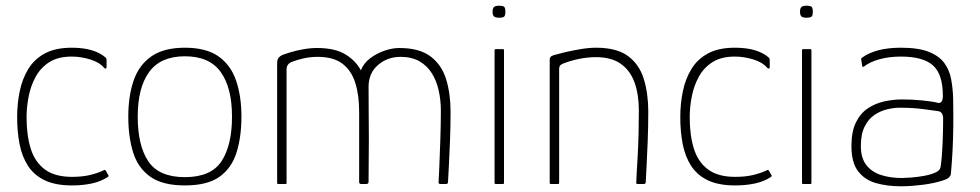

<svg xmlns="http://www.w3.org/2000/svg" viewBox="-20 -644 3429 672"><path d="M232 5Q174 5 136.5 -13Q99 -31 78 -63.5Q57 -96 48.5 -139.5Q40 -183 40 -234Q40 -281 49 -324.5Q58 -368 79 -402.5Q100 -437 137 -457Q174 -477 231 -477Q271 -477 300 -468.5Q329 -460 348 -444Q352 -440 352.5 -438.5Q353 -437 353 -432V-409Q353 -404 350 -404Q347 -404 344 -407Q328 -426 295.5 -436Q263 -446 231 -446Q184 -446 153.5 -427Q123 -408 105.5 -376.5Q88 -345 80.5 -307.5Q73 -270 73 -233Q73 -171 87.5 -124Q102 -77 137 -51Q172 -25 232 -25Q268 -25 295 -31.5Q322 -38 343 -48Q347 -51 350 -47L359 -31Q361 -28 359.5 -26.5Q358 -25 356 -24Q334 -9 302 -2Q270 5 232 5Z M627 5Q549 5 506 -25.5Q463 -56 446 -110.5Q429 -165 429 -236Q429 -307 447.5 -361.5Q466 -416 509.5 -446.5Q553 -477 627 -477Q702 -477 745 -446.5Q788 -416 806.5 -361.5Q825 -307 825 -236Q825 -165 808 -110.5Q791 -56 748.5 -25.5Q706 5 627 5ZM627 -24Q719 -24 755.5 -80Q792 -136 792 -236Q792 -337 752.5 -392Q713 -447 627 -447Q542 -447 502 -392Q462 -337 462 -236Q462 -135 499 -79.5Q536 -24 627 -24Z M954 0Q950 0 950 -4V-421Q950 -435 954.5 -441Q959 -447 967 -451Q977 -455 996.5 -461Q1016 -467 1041 -471.5Q1066 -476 1090 -476Q1151 -476 1187.5 -454.5Q1224 -433 1243 -398Q1253 -423 1275.5 -440Q1298 -457 1325.5 -466.5Q1353 -476 1377 -476Q1448 -476 1487 -446.5Q1526 -417 1541.5 -366.5Q1557 -316 1557 -253Q1557 -202 1555 -151.5Q1553 -101 1551 -62.5Q1549 -24 1548 -7Q1548 -3 1546 -1.5Q1544 0 1541 0H1522Q1518 0 1516.5 -1.5Q1515 -3 1515 -6Q1516 -17 1517.5 -57Q1519 -97 1521 -151Q1523 -205 1523 -257Q1523 -293 1515.5 -327Q1508 -361 1491.5 -387.5Q1475 -414 1448 -429.5Q1421 -445 1382 -445Q1336 -445 1303 -416.5Q1270 -388 1270 -340Q1270 -281 1270.5 -237Q1271 -193 1271 -157Q1271 -121 1270.5 -85.5Q1270 -50 1270 -8Q1270 0 1262 0H1244Q1237 0 1237 -7V-253Q1237 -311 1223.5 -354Q1210 -397 1178.5 -421Q1147 -445 1092 -445Q1067 -445 1044 -440Q1021 -435 1003 -428Q983 -421 983 -401V-4Q983 0 979 0Z M1749 -603Q1749 -592 1745.5 -587Q1742 -582 1727 -582Q1713 -582 1708.5 -587Q1704 -592 1704 -603Q1704 -614 1708.5 -619Q1713 -624 1727 -624Q1742 -624 1745.5 -619Q1749 -614 1749 -603ZM1744 -4Q1744 0 1741 0H1715Q1711 0 1711 -4V-468Q1711 -472 1715 -472H1741Q1744 -472 1744 -468Z M1908 0Q1904 0 1904 -4Q1904 -112 1904 -220Q1904 -328 1904 -436Q1904 -440 1906.5 -444Q1909 -448 1918 -451Q1932 -455 1957 -461Q1982 -467 2011.5 -472Q2041 -477 2066 -477Q2139 -477 2178.5 -447.5Q2218 -418 2233.5 -367Q2249 -316 2249 -253Q2249 -202 2247 -151.5Q2245 -101 2243 -62Q2241 -23 2240 -5Q2239 -2 2237.5 -1Q2236 0 2231 0H2213Q2209 0 2207.5 -1.5Q2206 -3 2207 -7Q2207 -15 2208.5 -40Q2210 -65 2212 -100.5Q2214 -136 2215 -177Q2216 -218 2216 -257Q2216 -313 2201 -355Q2186 -397 2153 -420.5Q2120 -444 2066 -444Q2037 -444 2007.5 -438Q1978 -432 1955 -423Q1950 -422 1943.5 -417.5Q1937 -413 1937 -402Q1937 -336 1937 -269.5Q1937 -203 1937 -136.5Q1937 -70 1937 -4Q1937 0 1933 0Z M2553 5Q2495 5 2457.5 -13Q2420 -31 2399 -63.5Q2378 -96 2369.5 -139.5Q2361 -183 2361 -234Q2361 -281 2370 -324.5Q2379 -368 2400 -402.5Q2421 -437 2458 -457Q2495 -477 2552 -477Q2592 -477 2621 -468.5Q2650 -460 2669 -444Q2673 -440 2673.5 -438.5Q2674 -437 2674 -432V-409Q2674 -404 2671 -404Q2668 -404 2665 -407Q2649 -426 2616.5 -436Q2584 -446 2552 -446Q2505 -446 2474.5 -427Q2444 -408 2426.5 -376.5Q2409 -345 2401.5 -307.5Q2394 -270 2394 -233Q2394 -171 2408.5 -124Q2423 -77 2458 -51Q2493 -25 2553 -25Q2589 -25 2616 -31.5Q2643 -38 2664 -48Q2668 -51 2671 -47L2680 -31Q2682 -28 2680.5 -26.5Q2679 -25 2677 -24Q2655 -9 2623 -2Q2591 5 2553 5Z M2825 -603Q2825 -592 2821.5 -587Q2818 -582 2803 -582Q2789 -582 2784.5 -587Q2780 -592 2780 -603Q2780 -614 2784.5 -619Q2789 -624 2803 -624Q2818 -624 2821.5 -619Q2825 -614 2825 -603ZM2820 -4Q2820 0 2817 0H2791Q2787 0 2787 -4V-468Q2787 -472 2791 -472H2817Q2820 -472 2820 -468Z M3133 8Q3086 8 3046.5 -3Q3007 -14 2983.5 -44.5Q2960 -75 2960 -133Q2960 -183 2975.5 -215Q2991 -247 3017 -264.5Q3043 -282 3074.5 -289Q3106 -296 3137 -296Q3173 -296 3208.5 -292.5Q3244 -289 3263 -284Q3280 -281 3280 -309Q3280 -384 3245.5 -415Q3211 -446 3133 -446Q3093 -446 3059.5 -437Q3026 -428 3005 -412Q3003 -410 3000.5 -410Q2998 -410 2998 -412L2994 -437Q2994 -439 2995 -440Q2996 -441 2997 -442Q3020 -459 3054 -468Q3088 -477 3133 -477Q3195 -477 3231 -462.5Q3267 -448 3285 -423.5Q3303 -399 3309 -367Q3315 -335 3316 -299Q3317 -245 3316.5 -202Q3316 -159 3314 -118.5Q3312 -78 3308 -34Q3307 -29 3302 -23.5Q3297 -18 3282 -13Q3267 -8 3249 -4Q3231 0 3211.5 2.5Q3192 5 3172.5 6.5Q3153 8 3133 8ZM3136 -21Q3146 -21 3167 -22.5Q3188 -24 3211.5 -28Q3235 -32 3252.5 -39.5Q3270 -47 3272 -59Q3277 -92 3279 -140Q3281 -188 3281 -228Q3281 -252 3264 -255Q3248 -257 3212 -262Q3176 -267 3128 -267Q3109 -267 3085.5 -261.5Q3062 -256 3041 -242Q3020 -228 3006.5 -201.5Q2993 -175 2993 -133Q2993 -91 3012 -66.5Q3031 -42 3063.5 -31.5Q3096 -21 3136 -21Z"/></svg>

Font: Glory Thin
Style: Regular
Weight: 100
Designer: Robert Leuschke
Foundry: Robert Leuschke
Version: Version 1.011